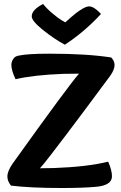

<svg xmlns="http://www.w3.org/2000/svg" viewBox="-20 -936 607 962"><path d="M537 -648Q554 -631 554 -610Q554 -587 532 -556Q396 -372 308 -256Q220 -140 200 -116L180 -93Q225 -93 250 -94Q417 -100 522 -126Q541 -83 541 -53Q541 -7 461 0Q395 6 289 6Q134 6 35 -6Q17 -28 17 -52Q17 -78 43 -116Q326 -511 376 -567Q328 -567 297 -566Q145 -560 58 -539Q37 -583 37 -611Q37 -626 46 -640Q55 -654 72 -657Q116 -667 227 -667Q416 -667 537 -648ZM305 -712Q251 -741 195 -786Q139 -831 139 -854Q139 -887 196 -916Q215 -892 242.5 -869Q270 -846 288 -835L307 -824Q344 -857 360.5 -870Q377 -883 395.5 -893.5Q414 -904 427 -904Q451 -904 486 -866Q404 -777 305 -712Z"/></svg>

Font: Overlock Black
Style: Regular
Weight: 900
Designer: Dario Muhafara
Foundry: Dario Manuel Muhafara
Version: Version 1.002